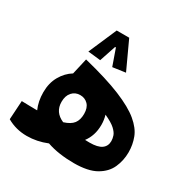

<svg xmlns="http://www.w3.org/2000/svg" viewBox="-148 -768 883 903"><g transform="rotate(30 293.0 -316.5)"><path d="M113.3 3.9Q54.2 3.9 5.4 -24.4L11.7 -126.5Q32.7 -126 53.2 -125.5Q73.7 -125 90.3 -125Q93.3 -125 96.2 -125Q78.6 -164.1 78.6 -213.4Q78.6 -263.7 100.1 -301.3Q121.6 -338.9 155.8 -359.9L175.8 -447.3Q302.7 -416 380.4 -384Q458 -352.1 498.5 -318.1Q539.1 -284.2 553.2 -247.1Q567.4 -210 567.4 -168.9Q567.4 -124.5 549.8 -85Q532.2 -45.4 489 -20.8Q445.8 3.9 368.7 3.9Q328.6 3.9 291.5 -1.5Q254.4 -6.8 222.2 -18.1Q168.5 3.9 113.3 3.9ZM230 -137.7Q266.1 -148.9 281 -168.5Q295.9 -188 295.9 -220.7Q295.9 -253.9 279.1 -271.2Q262.2 -288.6 236.3 -288.6Q209.5 -288.6 192.4 -269.5Q175.3 -250.5 175.3 -217.3Q175.3 -161.1 230 -137.7ZM360.8 -117.2Q372.6 -116.7 385.3 -116.7Q429.7 -116.7 450.2 -131.6Q470.7 -146.5 470.7 -173.8Q470.7 -187 465.8 -201.9Q460.9 -216.8 442.9 -233.4Q424.8 -250 384.8 -268.1Q392.1 -242.7 392.1 -217.3Q392.1 -186.5 384 -161.9Q376 -137.2 360.8 -117.2ZM300.3 -637.2 369.6 -487.3 300.3 -477.5 269 -566.4H264.6L234.9 -477.5L166.5 -484.9L232.4 -637.2Z"/></g></svg>

Font: Cascadia Mono PL SemiBold
Style: Regular
Weight: 600
Monospace: yes
Designer: Aaron Bell
Foundry: Saja Typeworks
Version: Version 2404.023; ttfautohint (v1.8.4)